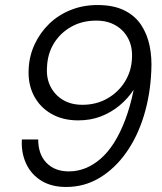

<svg xmlns="http://www.w3.org/2000/svg" viewBox="-20 -732 646 764"><path d="M243 12Q184 12 143.5 -13.5Q103 -39 83.5 -82Q64 -125 67 -177H132Q132 -118 165 -84Q198 -50 254 -50Q288 -50 319.5 -62.5Q351 -75 380 -100Q409 -125 433.5 -163.5Q458 -202 478 -254.5Q498 -307 512 -375Q489 -340 456 -312.5Q423 -285 382 -269Q341 -253 291 -253Q230 -253 184.5 -279Q139 -305 115 -351Q91 -397 94 -456Q96 -509 118 -556Q140 -603 176.5 -638Q213 -673 262 -692.5Q311 -712 368 -712Q431 -712 474 -691Q517 -670 541.5 -633Q566 -596 575.5 -549Q585 -502 582 -449Q578 -355 552.5 -271.5Q527 -188 482 -124.5Q437 -61 376.5 -24.5Q316 12 243 12ZM308 -315Q363 -315 407 -340Q451 -365 477 -407Q503 -449 505 -499Q508 -543 491 -577Q474 -611 441 -630.5Q408 -650 363 -650Q307 -650 263.5 -625.5Q220 -601 194.5 -559.5Q169 -518 167 -464Q164 -421 181 -387.5Q198 -354 230.5 -334.5Q263 -315 308 -315Z"/></svg>

Font: DM Sans 28pt Light
Style: Italic
Weight: 300
Italic angle: -10°
Version: Version 4.004;gftools[0.9.30]